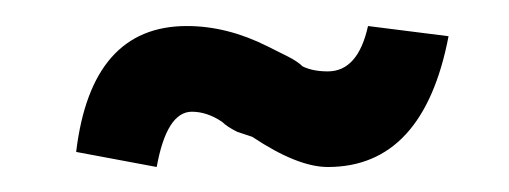

<svg xmlns="http://www.w3.org/2000/svg" viewBox="-20 -364 395 149"><path d="M175.8 -257.8 164.1 -261.7Q156.2 -265.6 152.3 -269.5Q140.6 -277.3 128.9 -277.3Q109.4 -277.3 101.6 -234.4L39.1 -246.1Q50.8 -343.8 125 -343.8Q156.2 -343.8 187.5 -328.1L203.1 -320.3Q210.9 -316.4 214.8 -312.5Q222.7 -308.6 234.4 -308.6Q257.8 -308.6 265.6 -343.8L328.1 -335.9Q308.6 -234.4 234.4 -234.4Q210.9 -234.4 175.8 -257.8Z"/></svg>

Font: 和音 by 宁静之雨，公众号njzyshare
Style: Regular
Weight: 400
Designer: Steve Matteson
Foundry: Ascender Corporation
Version: Version 6.00;June 8, 2018;FontCreator 11.0.0.2388 32-bit